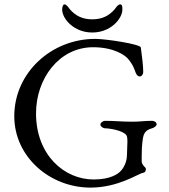

<svg xmlns="http://www.w3.org/2000/svg" viewBox="-20 -840 769 874"><path d="M297 -799C291 -807 283 -820 273 -820C267 -820 263 -809 263 -796C263 -756 315 -692 400 -692C485 -692 537 -756 537 -796C537 -809 537 -820 527 -820C517 -820 509 -807 503 -799C476 -767 443 -752 400 -752C357 -752 324 -767 297 -799ZM621 -624C619 -639 463 -663 413 -663C214 -663 45 -509 45 -311C45 -126 207 14 392 14C519 14 610 -50 630 -53C644 -55 644 -67 644 -72C644 -77 635 -82 631 -89C628 -95 625 -98 625 -105V-132C625 -157 626 -178 630 -207C634 -234 643 -248 672 -256C677 -257 693 -265 693 -274C693 -287 677 -290 672 -290C636 -290 618 -286 583 -286C528 -286 506 -290 457 -290C452 -290 437 -283 437 -273C437 -263 452 -256 457 -256C477 -256 538 -247 555 -225C559 -220 560 -209 560 -195C560 -177 558 -154 558 -137C558 -102 543 -75 528 -60C516 -48 483 -23 406 -23C273 -23 144 -134 144 -324C144 -482 249 -625 404 -625C499 -625 550 -588 563 -572C579 -553 586 -540 594 -519C598 -507 603 -492 617 -492C625 -492 632 -502 632 -512C632 -538 627 -582 621 -624Z"/></svg>

Font: EB Garamond 12
Style: Regular
Weight: 400
Version: Version 0.016+